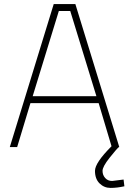

<svg xmlns="http://www.w3.org/2000/svg" viewBox="-20 -720 632 940"><path d="M529 166 585 159 589 192Q553 200 521.5 200Q490 200 467.5 178Q445 156 445 116.5Q445 77 526 -4L463 -215H129L64 0H28L243 -700H349L564 0H562Q551 9 516.5 52.5Q482 96 482 116.5Q482 137 495 151.5Q508 166 529 166ZM268 -666 140 -249H452L324 -666Z"/></svg>

Font: Titillium Web ExtraLight
Style: Regular
Weight: 275
Version: Version 1.002;PS 57.000;hotconv 1.0.70;makeotf.lib2.5.55311